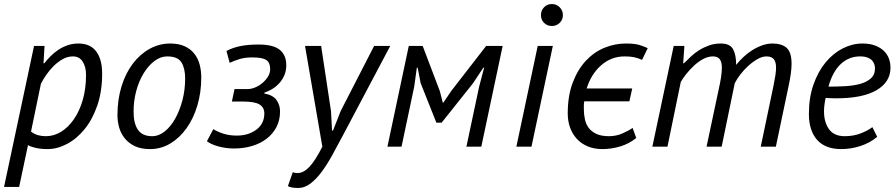

<svg xmlns="http://www.w3.org/2000/svg" viewBox="-25 -728 4448 953"><path d="M144 -500H196L191 -414H195Q209 -432 226.5 -449.5Q244 -467 265 -481Q286 -495 311 -503.5Q336 -512 365 -512Q389 -512 410 -504.5Q431 -497 447 -479.5Q463 -462 472.5 -433Q482 -404 482 -362Q482 -274 458 -204.5Q434 -135 395 -87Q356 -39 307.5 -13.5Q259 12 211 12Q176 12 149.5 5.5Q123 -1 114 -8L70 200H-5ZM337 -448Q310 -448 285.5 -434Q261 -420 240.5 -399.5Q220 -379 204 -355.5Q188 -332 178 -312L129 -75Q146 -62 164 -57Q182 -52 203 -52Q242 -52 277.5 -73.5Q313 -95 341 -135Q369 -175 385.5 -231Q402 -287 402 -356Q402 -396 385.5 -422Q369 -448 337 -448Z M558 -156Q558 -235 578.5 -300.5Q599 -366 635 -413Q671 -460 718.5 -486Q766 -512 820 -512Q862 -512 891.5 -498.5Q921 -485 939.5 -461.5Q958 -438 966 -407.5Q974 -377 974 -344Q974 -269 954.5 -204Q935 -139 900.5 -91Q866 -43 820 -15.5Q774 12 720 12Q675 12 644.5 -2.5Q614 -17 594.5 -41Q575 -65 566.5 -95Q558 -125 558 -156ZM638 -174Q638 -115 660 -83.5Q682 -52 730 -52Q763 -52 792.5 -75.5Q822 -99 844.5 -139Q867 -179 880.5 -230.5Q894 -282 894 -338Q894 -389 875.5 -418.5Q857 -448 805 -448Q772 -448 742 -425.5Q712 -403 688.5 -365Q665 -327 651.5 -277.5Q638 -228 638 -174Z M1126 -224 1139 -286H1205Q1222 -286 1241.5 -294Q1261 -302 1277.5 -316Q1294 -330 1305 -347.5Q1316 -365 1316 -385Q1316 -417 1297 -430Q1278 -443 1227 -443Q1191 -443 1164.5 -435Q1138 -427 1115 -416L1099 -475Q1131 -492 1169.5 -499.5Q1208 -507 1258 -507Q1332 -507 1364 -480.5Q1396 -454 1396 -404Q1396 -378 1387 -356Q1378 -334 1362.5 -316.5Q1347 -299 1327.5 -287Q1308 -275 1287 -268V-264Q1330 -256 1347.5 -231.5Q1365 -207 1365 -175Q1365 -131 1347 -97Q1329 -63 1298.5 -39.5Q1268 -16 1226.5 -3.5Q1185 9 1137 9Q1097 9 1060 -1Q1023 -11 1002 -27L1034 -87Q1054 -74 1084 -64.5Q1114 -55 1150 -55Q1208 -55 1247.5 -84.5Q1287 -114 1287 -165Q1287 -195 1263 -209.5Q1239 -224 1181 -224Z M1618 -176 1623 -80H1628L1666 -177L1832 -500H1912L1676 -54Q1650 -5 1624.5 41.5Q1599 88 1572 124.5Q1545 161 1516 183Q1487 205 1456 205Q1439 205 1426.5 203Q1414 201 1404 196L1428 127Q1439 131 1452 131Q1481 131 1510 101Q1539 71 1575 0L1489 -500H1569Z M2353 -297 2378 -392H2374L2323 -315L2167 -119H2141L2063 -315L2048 -392H2044L2031 -298L1968 0H1898L2004 -500H2073L2158 -276L2173 -218H2175L2216 -278L2388 -500H2470L2364 0H2290Z M2644 -500H2719L2613 0H2538ZM2660 -653Q2660 -676 2675.5 -692Q2691 -708 2714 -708Q2737 -708 2753 -692Q2769 -676 2769 -653Q2769 -630 2753 -614.5Q2737 -599 2714 -599Q2691 -599 2675.5 -614.5Q2660 -630 2660 -653Z M3133 -43Q3097 -14 3053 -1Q3009 12 2965 12Q2924 12 2892 -1.5Q2860 -15 2838 -39Q2816 -63 2804.5 -95Q2793 -127 2793 -165Q2793 -253 2818 -318.5Q2843 -384 2883.5 -427Q2924 -470 2975.5 -491Q3027 -512 3081 -512Q3126 -512 3149.5 -504.5Q3173 -497 3190 -489L3162 -431Q3141 -440 3122.5 -444Q3104 -448 3075 -448Q3010 -448 2960 -405Q2910 -362 2887 -289H3113L3099 -225H2875Q2873 -215 2873 -205.5Q2873 -196 2873 -186Q2873 -159 2878.5 -134.5Q2884 -110 2898 -92Q2912 -74 2936 -63Q2960 -52 2998 -52Q3033 -52 3064 -65.5Q3095 -79 3115 -93Z M3482 0 3542 -283Q3550 -318 3554 -345Q3558 -372 3558 -392Q3558 -419 3548 -433.5Q3538 -448 3514 -448Q3489 -448 3465 -435Q3441 -422 3420 -402.5Q3399 -383 3381.5 -361Q3364 -339 3354 -321L3288 0H3213L3319 -500H3372L3366 -414H3370Q3386 -430 3404.5 -447.5Q3423 -465 3445.5 -479Q3468 -493 3494.5 -502.5Q3521 -512 3553 -512Q3598 -512 3613.5 -484Q3629 -456 3629 -406Q3644 -425 3664 -444Q3684 -463 3707.5 -478Q3731 -493 3757 -502.5Q3783 -512 3809 -512Q3855 -512 3879.5 -490.5Q3904 -469 3904 -411Q3904 -369 3889 -300L3826 0H3751L3814 -301Q3820 -330 3823.5 -353Q3827 -376 3827 -393Q3827 -420 3816 -434Q3805 -448 3779 -448Q3758 -448 3734.5 -434.5Q3711 -421 3689 -401Q3667 -381 3649.5 -358Q3632 -335 3622 -315L3557 0Z M4329 -49Q4294 -19 4246.5 -3.5Q4199 12 4151 12Q4071 12 4030.5 -34Q3990 -80 3990 -162Q3990 -244 4013 -309Q4036 -374 4073.5 -419Q4111 -464 4158.5 -488Q4206 -512 4256 -512Q4292 -512 4318.5 -502Q4345 -492 4362 -475.5Q4379 -459 4387 -437.5Q4395 -416 4395 -392Q4395 -321 4326 -280.5Q4257 -240 4125 -240Q4113 -240 4100 -240.5Q4087 -241 4073 -242Q4069 -223 4067 -206Q4065 -189 4065 -176Q4065 -121 4090 -86.5Q4115 -52 4168 -52Q4212 -52 4248.5 -66.5Q4285 -81 4305 -97ZM4244 -448Q4189 -448 4148.5 -410.5Q4108 -373 4087 -298Q4125 -298 4166 -300Q4207 -302 4240.5 -310.5Q4274 -319 4296 -337.5Q4318 -356 4318 -389Q4318 -399 4314.5 -409.5Q4311 -420 4303 -428.5Q4295 -437 4280.5 -442.5Q4266 -448 4244 -448Z"/></svg>

Font: PT Sans
Style: Italic
Weight: 400
Italic angle: -12°
Designer: A.Korolkova, O.Umpeleva, V.Yefimov
Foundry: ParaType Ltd
Version: Version 2.003W OFL